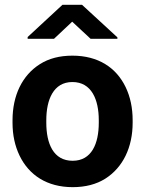

<svg xmlns="http://www.w3.org/2000/svg" viewBox="-20 -770 604 800"><path d="M32.2 -258.8C32.2 -207.5 42 -162.1 61.5 -121.6C100.6 -40.5 175.8 9.8 282.7 9.8C335.9 9.8 381.3 -2 418.5 -25.4C492.7 -72.3 532.7 -156.7 532.7 -258.8V-269C532.7 -320.3 522.9 -366.7 503.4 -407.2C464.4 -488.3 389.2 -538.1 281.7 -538.1C228.5 -538.1 183.6 -526.4 146.5 -502.9C72.3 -456.1 32.2 -372.1 32.2 -269ZM172.9 -269C172.9 -354.5 202.6 -428.2 281.7 -428.2C361.8 -428.2 391.6 -354.5 391.6 -269V-258.8C391.6 -171.4 361.8 -100.1 282.7 -100.1C202.6 -100.1 172.9 -171.4 172.9 -258.8ZM240.2 -750 95.2 -615.7V-608.4H205.1L280.8 -679.7L357.4 -608.4H469.2V-614.3L321.8 -750Z"/></svg>

Font: Vazirmatn
Style: Bold
Weight: 700
Designer: Saber Rastikerdar
Foundry: Saber Rastikerdar
Version: Version 33.003